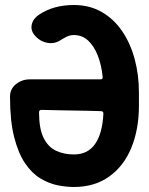

<svg xmlns="http://www.w3.org/2000/svg" viewBox="-20 -717 595 767"><path d="M275 30Q244 30 209.5 23Q175 16 141 -4.5Q107 -25 80 -65Q53 -105 36.5 -169.5Q20 -234 20 -331Q20 -362 44 -381Q68 -400 99 -400H381Q392 -400 390 -411Q385 -459 370 -496.5Q355 -534 331.5 -555.5Q308 -577 275 -577Q259 -577 244.5 -569.5Q230 -562 216 -553Q194 -541 168.5 -546Q143 -551 125 -569L123 -571Q102 -592 106.5 -617Q111 -642 137 -659Q194 -697 275 -697Q338 -697 386.5 -669Q435 -641 468 -592.5Q501 -544 518 -481Q535 -418 535 -347V-295Q535 -201 505 -127.5Q475 -54 416.5 -12Q358 30 275 30ZM136 -268Q136 -203 154 -166.5Q172 -130 203.5 -115Q235 -100 275 -100Q331 -100 360 -142Q389 -184 393 -262Q394 -273 383 -273Q359 -274 329 -274.5Q299 -275 269.5 -275.5Q240 -276 214 -276.5Q188 -277 170 -277.5Q152 -278 147 -278Q136 -279 136 -268Z"/></svg>

Font: Winky Sans SemiBold
Style: Regular
Weight: 600
Designer: Simon Atzbach
Foundry: typofactur
Version: Version 1.205